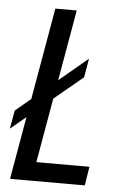

<svg xmlns="http://www.w3.org/2000/svg" viewBox="-56 -724 476 760"><g transform="rotate(5 182.0 -343.5)"><path d="M13 0 133 -687H218L111 -75H322L310 0ZM-5 -198 8 -271 283 -501 270 -426Z"/></g></svg>

Font: Archivo ExtraCondensed
Style: Italic
Weight: 400
Width: 2
Italic angle: -10°
Designer: Hector Gatti
Foundry: Omnibus-Type
Version: Version 2.001